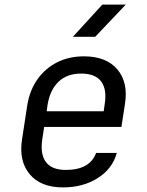

<svg xmlns="http://www.w3.org/2000/svg" viewBox="-20 -805 640 835"><path d="M254 10Q157 10 109 -47.5Q61 -105 76 -200L99 -350Q110 -414 143.5 -461Q177 -508 228.5 -534Q280 -560 345 -560Q443 -560 491 -502.5Q539 -445 523 -350L508 -253H172L164 -200Q154 -135 179.5 -100.5Q205 -66 266 -66Q371 -66 398 -140H488Q469 -71 405 -30.5Q341 10 254 10ZM183 -321H431L435 -350Q446 -415 420.5 -450Q395 -485 333 -485Q272 -485 235 -450Q198 -415 187 -350ZM297 -645 425 -785H527L394 -645Z"/></svg>

Font: NKDuy Mono
Style: Italic
Weight: 400
Italic angle: -9°
Monospace: yes
Designer: NKDuy
Foundry: NKDuy
Version: Version 2.251; ttfautohint (v1.8.4.7-5d5b)